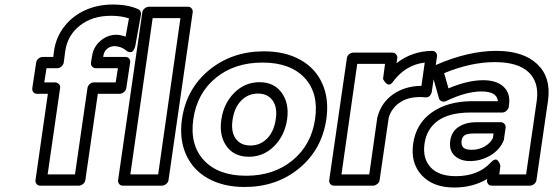

<svg xmlns="http://www.w3.org/2000/svg" viewBox="-20 -797 2449 850"><path d="M123 -407.2 140.1 -520Q141.6 -530.3 150.4 -537.6Q159.2 -544.9 168.9 -544.9H215.8L219.2 -571.8Q228 -632.8 264.9 -679.9Q301.8 -727.1 357.9 -752.2Q414.1 -777.3 480 -776.9Q547.4 -776.9 592.8 -755.9Q599.1 -752.9 602.3 -746.1Q605.5 -739.3 604 -731.9L579.1 -594.2Q578.6 -592.3 577.9 -589.4Q577.1 -586.4 574 -579.6Q570.8 -572.8 566.4 -569.1Q562 -565.4 554 -566.2Q545.9 -566.9 536.1 -575.2Q517.6 -590.8 488.8 -592.8Q467.8 -592.8 453.9 -580.8Q439.9 -568.8 437 -546.9V-544.9H535.2Q545.9 -544.9 551.8 -537.8Q557.6 -530.8 556.2 -520L539.1 -407.2Q537.6 -397 528.6 -389.4Q519.5 -381.8 509.8 -381.8H413.1L357.9 0Q356.4 10.7 347.4 17.8Q338.4 24.9 329.1 24.9H158.2Q147.5 24.9 141.6 17.1Q135.7 9.3 137.2 0L191.9 -381.8H144Q133.3 -381.8 127.4 -389.2Q121.6 -396.5 123 -407.2ZM175.8 -432.1H224.1Q233.4 -432.1 240.5 -425Q247.6 -418 246.1 -407.2L190.9 -24.9H312L367.2 -407.2Q368.7 -416.5 376.5 -424.3Q384.3 -432.1 395 -432.1H492.2L502 -495.1H403.8Q394.5 -495.1 387.9 -502.2Q381.3 -509.3 382.8 -520L387.2 -546.9Q393.1 -588.9 424.6 -616.2Q456.1 -643.6 498 -643.1Q515.6 -642.1 536.1 -634.8L550.8 -715.8Q514.6 -727.1 473.1 -727.1Q389.6 -727.5 334.5 -684.6Q279.3 -641.6 269 -571.8L262.2 -520Q260.7 -510.7 252.2 -502.9Q243.7 -495.1 232.9 -495.1H186ZM502.9 0 609.9 -742.2Q611.3 -752.9 620.6 -760Q629.9 -767.1 639.2 -767.1H812Q822.8 -767.1 828.6 -759.3Q834.5 -751.5 833 -742.2L726.1 0Q724.6 10.7 715.3 17.8Q706.1 24.9 696.8 24.9H523.9Q513.2 24.9 507.3 17.1Q501.5 9.3 502.9 0ZM557.1 -24.9H680.2L778.8 -716.8H655.8Z M785.6 -270Q805.2 -404.3 906.2 -487.1Q1007.3 -569.8 1148.9 -569.8Q1241.7 -569.8 1308.8 -532.7Q1376 -495.6 1406.7 -427.2Q1437.5 -358.9 1424.8 -270Q1405.3 -135.3 1304.9 -52.2Q1204.6 30.8 1063 30.8Q969.2 30.8 901.9 -6.6Q834.5 -43.9 803.7 -112.5Q772.9 -181.2 785.6 -270ZM1069.8 -19Q1192.4 -19 1275.4 -87.4Q1358.4 -155.8 1375 -270Q1391.6 -384.3 1328.6 -452.1Q1265.6 -520 1142.1 -520Q1018.1 -520 935.3 -452.1Q852.5 -384.3 835.9 -270Q819.3 -155.8 882.8 -87.4Q946.3 -19 1069.8 -19ZM960 -268.1Q970.2 -338.9 1017.1 -386Q1064 -433.1 1128.9 -433.1Q1193.4 -433.1 1227.3 -386Q1261.2 -338.9 1251 -268.1Q1240.2 -196.3 1193.4 -149.7Q1146.5 -103 1082 -103Q1016.6 -103 982.9 -149.9Q949.2 -196.8 960 -268.1ZM1088.9 -152.8Q1131.3 -152.8 1161.9 -183.1Q1192.4 -213.4 1200.7 -268.1Q1209 -321.8 1186.8 -352.3Q1164.6 -382.8 1122.1 -382.8Q1079.1 -382.8 1048.6 -352.5Q1018.1 -322.3 1009.8 -268.1Q1001.5 -213.9 1023.4 -183.3Q1045.4 -152.8 1088.9 -152.8Z M1437.5 0 1515.6 -539.1Q1517.1 -549.8 1525.6 -556.9Q1534.2 -564 1543.5 -564H1716.8Q1727.5 -564 1733.9 -555.9Q1740.2 -547.9 1738.8 -539.1L1735.4 -517.1Q1802.7 -570.3 1892.6 -571.8Q1903.3 -571.8 1909.7 -564.7Q1916 -557.6 1914.6 -546.9L1891.6 -391.1Q1889.6 -380.4 1882.6 -372.6Q1875.5 -364.7 1861.8 -366.2Q1796.9 -372.1 1755.1 -346.4Q1713.4 -320.8 1700.7 -274.9L1660.6 0Q1659.2 10.7 1649.9 17.8Q1640.6 24.9 1631.3 24.9H1458.5Q1447.8 24.9 1441.9 17.1Q1436 9.3 1437.5 0ZM1491.7 -24.9H1614.7L1650.4 -276.9Q1650.4 -277.3 1650.9 -278.3Q1651.4 -279.3 1651.4 -279.8Q1668 -342.8 1720.2 -379.4Q1772.5 -416 1845.7 -417L1860.4 -520Q1774.9 -509.8 1719.7 -435.1Q1712.9 -425.3 1705.8 -423.3Q1698.7 -421.4 1693.6 -425Q1688.5 -428.7 1684.3 -433.8Q1680.2 -439 1677.7 -443.4L1675.8 -448.2L1684.6 -514.2H1561.5Z M1809.1 -161.1Q1821.8 -249.5 1891.1 -298.8Q1960.4 -348.1 2068.4 -349.1H2184.1Q2180.7 -392.1 2111.3 -392.1Q2043.9 -392.1 1956.1 -350.1Q1947.3 -345.2 1936.8 -348.1Q1926.3 -351.1 1923.3 -361.8L1891.1 -476.1Q1888.2 -485.4 1893.3 -495.4Q1898.4 -505.4 1908.2 -508.8Q2052.7 -571.8 2177.2 -571.8Q2296.4 -571.8 2358.4 -513.2Q2420.4 -454.6 2406.2 -352.1L2355 0Q2353.5 10.7 2344.5 17.8Q2335.4 24.9 2326.2 24.9H2157.2Q2146.5 24.9 2140.6 17.1Q2134.8 9.3 2136.2 0L2137.2 -4.9Q2072.8 33.2 1991.2 33.2Q1897 33.2 1846.9 -21.2Q1796.9 -75.7 1809.1 -161.1ZM1998 -17.1Q2096.7 -17.1 2152.3 -77.1Q2161.6 -87.4 2169.4 -89.8Q2177.2 -92.3 2181.9 -87.9Q2186.5 -83.5 2189.7 -77.9Q2192.9 -72.3 2193.8 -67.4L2195.3 -62L2190.4 -24.9H2309.1L2356.4 -352.1Q2367.2 -433.1 2320.1 -477.5Q2272.9 -522 2170.4 -522Q2064.5 -522 1946.3 -473.1L1965.3 -405.8Q2050.8 -441.9 2119.1 -441.9Q2178.7 -441.9 2209.7 -412.6Q2240.7 -383.3 2233.4 -332L2232.4 -324.2Q2231 -314.9 2222.4 -306.9Q2213.9 -298.8 2203.1 -298.8H2061Q1968.8 -298.3 1918.7 -262.5Q1868.7 -226.6 1859.4 -161.1Q1850.1 -95.7 1886.2 -56.4Q1922.4 -17.1 1998 -17.1ZM1973.1 -172.9Q1978.5 -214.4 2010.3 -235.1Q2042 -255.9 2088.4 -255.9H2197.3Q2206.5 -255.9 2213.1 -248.8Q2219.7 -241.7 2218.3 -231L2211.4 -183.1Q2211.4 -178.7 2210.4 -176.8Q2193.8 -134.3 2151.4 -109.1Q2108.9 -84 2061 -84Q2017.1 -84 1992.2 -108.2Q1967.3 -132.3 1973.1 -172.9ZM2023.4 -172.9Q2021 -154.3 2031 -144Q2041 -133.8 2068.4 -133.8Q2100.6 -133.8 2126.2 -148.9Q2151.9 -164.1 2162.1 -186L2165 -206.1H2081.1Q2048.8 -206.1 2037.4 -198.5Q2025.9 -190.9 2023.4 -172.9Z"/></svg>

Font: Trueno Bold Outline
Style: Italic
Weight: 700
Width: 6
Designer: Julieta Ulanovsky
Foundry: Julieta Ulanovsky
Version: Version 3.001b | FøM Fix